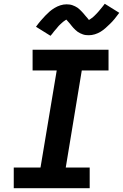

<svg xmlns="http://www.w3.org/2000/svg" viewBox="-20 -999 653 1019"><path d="M53 0V-110H195L281 -625H153V-735H556V-625H414L329 -110H456V0ZM248 -809 171 -857Q184 -875 196.5 -889.5Q209 -904 220.5 -916Q232 -928 243.5 -938Q255 -948 270 -957Q285 -966 301 -971Q317 -976 333 -976Q341 -976 349 -975Q357 -974 364 -971.5Q371 -969 378.5 -965.5Q386 -962 391.5 -958Q397 -954 403.5 -948Q410 -942 415 -936.5Q420 -931 424 -926.5Q428 -922 434 -914.5Q440 -907 444.5 -902.5Q449 -898 452 -893Q455 -895 459 -897.5Q463 -900 467.5 -903.5Q472 -907 475 -909.5Q478 -912 480.5 -914.5Q483 -917 486 -920Q489 -923 492 -926Q495 -929 498.5 -933Q502 -937 505.5 -941Q509 -945 512.5 -949.5Q516 -954 520 -958.5Q524 -963 528 -968.5Q532 -974 536 -979L613 -931Q600 -913 588 -898.5Q576 -884 564 -872.5Q552 -861 540.5 -850.5Q529 -840 514.5 -831Q500 -822 483.5 -817Q467 -812 451 -812Q443 -812 435 -813Q427 -814 420 -816.5Q413 -819 405.5 -822.5Q398 -826 392.5 -830Q387 -834 380.5 -840Q374 -846 369 -851.5Q364 -857 360.5 -861.5Q357 -866 351 -873.5Q345 -881 339.5 -886.5Q334 -892 332 -895Q329 -893 325 -890.5Q321 -888 316.5 -884.5Q312 -881 309.5 -878.5Q307 -876 304 -873.5Q301 -871 298 -868Q295 -865 292 -862Q289 -859 286 -855Q283 -851 279.5 -847Q276 -843 272 -838.5Q268 -834 264.5 -829.5Q261 -825 257 -819.5Q253 -814 248 -809Z"/></svg>

Font: Iosevka SS04 XBd Ex Obl
Style: Regular
Weight: 800
Width: 7
Italic angle: -9°
Monospace: yes
Designer: Belleve Invis
Foundry: Belleve Invis
Version: Version 19.0.0; ttfautohint (v1.8.4)